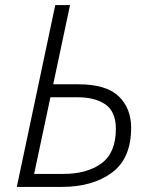

<svg xmlns="http://www.w3.org/2000/svg" viewBox="-20 -734 595 754"><path d="M46 0H222Q344 0 419.5 -56Q495 -112 495 -232Q495 -309 446 -356Q397 -403 287 -403H189L255 -714H197ZM114 -51 178 -352H285Q354 -352 394.5 -323.5Q435 -295 435 -228Q435 -134 378.5 -92.5Q322 -51 228 -51Z"/></svg>

Font: Noto Sans UI Light
Style: Italic
Weight: 300
Italic angle: -12°
Designer: Monotype Design Team
Foundry: Monotype Imaging Inc.
Version: Version 1.901